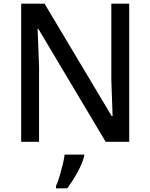

<svg xmlns="http://www.w3.org/2000/svg" viewBox="-20 -777 824 1052"><path d="M96 0V-757H224L592 -141H597L590 -339V-757H688V0H559L190 -619H186L194 -414V0ZM287 255V241Q297 221 306.5 188.5Q316 156 324 123.5Q332 91 334 70H441V80Q431 119 404 168Q377 217 348 255Z"/></svg>

Font: Menbere
Style: Regular
Weight: 400
Designer: Aleme Tadesse
Foundry: Sorkin Type Co
Version: Version 1.000